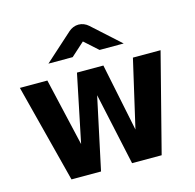

<svg xmlns="http://www.w3.org/2000/svg" viewBox="-105 -828 950 936"><g transform="rotate(-15 370.0 -360.0)"><path d="M142.6 0 15 -496H153.7L232.5 -154.2L303.1 -496H436.4L506.7 -154.2L585.5 -496H725.1L597.7 0H448.4L369.6 -364.1L291.7 0ZM180 -574.2 320.4 -700.4Q330.6 -709.6 343.6 -714.9Q356.6 -720.2 370.4 -720.2Q384.2 -720.2 397.2 -714.9Q410.2 -709.6 420.2 -700.4L559.9 -574.2H438.2L370.2 -635.2L302.4 -574.2Z"/></g></svg>

Font: Atkinson Hyperlegible Next
Style: Regular
Weight: 400
Designer: Elliott Scott, Megan Eiswerth, Linus Boman, Theodore Petrosky, Letters from Sweden
Foundry: Applied Design Works, Letters from Sweden
Version: Version 2.001